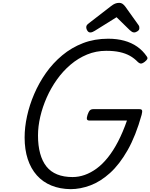

<svg xmlns="http://www.w3.org/2000/svg" viewBox="-20 -1310 1056 1349"><path d="M476 19Q401 18 341 -6.5Q281 -31 239 -78Q197 -125 175 -192Q153 -259 153 -344Q153 -416 170 -494Q187 -572 220.5 -650Q254 -728 303 -797.5Q352 -867 417.5 -921.5Q483 -976 563.5 -1007Q644 -1038 740 -1038Q802 -1038 853 -1024Q904 -1010 943.5 -982.5Q983 -955 1011 -914Q1019 -903 1014.5 -894.5Q1010 -886 996 -875Q983 -865 973 -863.5Q963 -862 949 -874Q923 -901 892.5 -918Q862 -935 821.5 -944Q781 -953 726 -953Q655 -953 592 -927Q529 -901 475.5 -855.5Q422 -810 380 -751Q338 -692 308.5 -625.5Q279 -559 263 -490.5Q247 -422 247 -358Q247 -287 262 -232Q277 -177 306.5 -140Q336 -103 382 -84.5Q428 -66 490 -66Q533 -66 575.5 -81Q618 -96 659 -126Q700 -156 738 -203.5Q776 -251 809.5 -315.5Q843 -380 872 -463H609Q594 -463 591 -472Q588 -481 595 -503Q603 -526 611.5 -534.5Q620 -543 635 -543H960Q975 -543 978 -534.5Q981 -526 975 -503Q934 -356 877 -255.5Q820 -155 753 -94.5Q686 -34 615 -7.5Q544 19 476 19ZM614 -1082Q602 -1082 594 -1094Q586 -1106 586 -1117Q586 -1127 589.5 -1132Q593 -1137 597 -1141L760 -1267Q775 -1279 788.5 -1284.5Q802 -1290 818 -1290Q831 -1290 841 -1283Q851 -1276 860 -1264L953 -1134Q958 -1127 958.5 -1121.5Q959 -1116 959 -1111Q959 -1099 946 -1090.5Q933 -1082 924 -1082Q914 -1082 907 -1086.5Q900 -1091 892 -1098L799 -1189L645 -1093Q638 -1089 630.5 -1085.5Q623 -1082 614 -1082Z"/></svg>

Font: Playwrite IN
Style: Regular
Weight: 400
Designer: Veronika Burian, José Scaglione
Foundry: TypeTogether
Version: Version 1.002